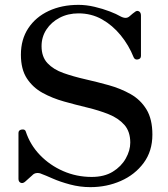

<svg xmlns="http://www.w3.org/2000/svg" viewBox="-20 -758 693 790"><path d="M352 12Q309 12 268 1Q227 -10 196.5 -23.5Q166 -37 152 -42Q142 -47 131 -46Q120 -45 112 -36Q108 -32 103.5 -28.5Q99 -25 84 -11Q74 -2 65 -6Q56 -10 56 -22V-211Q56 -223 69.5 -225Q83 -227 86 -217Q104 -162 144.5 -120Q185 -78 240 -54Q295 -30 357 -30Q409 -30 444 -51.5Q479 -73 497.5 -106Q516 -139 516 -171Q516 -217 491.5 -244.5Q467 -272 427 -288Q387 -304 339 -315.5Q291 -327 243 -340.5Q195 -354 155 -376Q115 -398 90.5 -435.5Q66 -473 66 -533Q66 -596 96.5 -642Q127 -688 180.5 -713Q234 -738 303 -738Q335 -738 369 -730Q403 -722 431.5 -711Q460 -700 475 -691Q499 -678 513 -691Q521 -698 526.5 -702.5Q532 -707 534 -708Q543 -716 551.5 -711.5Q560 -707 560 -694V-528Q560 -516 547.5 -513.5Q535 -511 530 -522Q510 -572 476.5 -613Q443 -654 399.5 -678.5Q356 -703 303 -703Q260 -703 225.5 -685Q191 -667 171 -636.5Q151 -606 151 -568Q151 -524 175.5 -498Q200 -472 241 -457.5Q282 -443 330.5 -432Q379 -421 427.5 -407.5Q476 -394 517 -371Q558 -348 582.5 -308Q607 -268 607 -204Q607 -136 571 -87.5Q535 -39 477 -13.5Q419 12 352 12Z"/></svg>

Font: Zen Old Mincho SemiBold
Style: Regular
Weight: 600
Version: Version 1.500